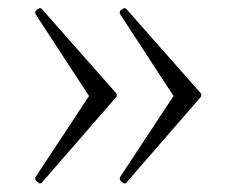

<svg xmlns="http://www.w3.org/2000/svg" viewBox="-20 -466 571 468"><path d="M83 -443Q78 -449 73 -444L69 -442Q64 -437 67 -431L197 -232L67 -35Q64 -29 69 -24L73 -21Q78 -16 83 -22L262 -228Q267 -234 263 -239ZM289 -443Q284 -449 279 -444L275 -442Q270 -437 273 -431L403 -232L273 -35Q270 -29 275 -24L279 -21Q284 -16 289 -22L468 -228Q473 -234 469 -239Z"/></svg>

Font: Hahmlet ExtraLight
Style: Regular
Weight: 250
Designer: Minjoo Ham & Mark Frömberg
Foundry: hypertype
Version: Version 1.002